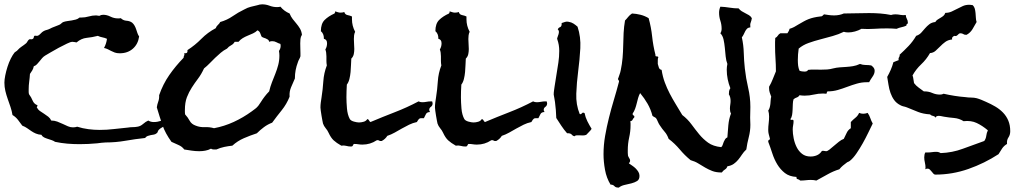

<svg xmlns="http://www.w3.org/2000/svg" viewBox="-30 -725 4700 881"><path d="M745.1 -175.8Q745.1 -166 739.7 -159.7Q734.4 -153.3 727.1 -148.4Q719.7 -143.6 712.4 -139.6Q705.1 -135.7 699.2 -129.9Q695.3 -126 693.8 -120.6Q692.4 -115.2 688.5 -113.3Q682.6 -108.4 675.8 -107.4Q668.9 -106.4 661.6 -105Q654.3 -103.5 647.5 -101.1Q640.6 -98.6 635.7 -91.8Q589.8 -86.9 545.4 -79.1Q501 -71.3 454.1 -71.3Q445.3 -71.3 435.1 -69.8Q424.8 -68.4 416 -67.4Q395.5 -65.4 375.5 -64.5Q355.5 -63.5 335 -63.5Q306.6 -63.5 278.3 -65.9Q250 -68.4 222.7 -74.2Q215.8 -79.1 207 -82Q198.2 -85 189 -87.9Q179.7 -90.8 171.9 -94.7Q164.1 -98.6 160.2 -106.4Q145.5 -107.4 134.3 -112.3Q123 -117.2 113.8 -123.5Q104.5 -129.9 94.7 -136.7Q85 -143.6 72.3 -148.4Q62.5 -162.1 52.2 -175.3Q42 -188.5 27.3 -197.3Q24.4 -215.8 18.1 -234.4Q11.7 -252.9 5.4 -271Q-1 -289.1 -5.4 -307.6Q-9.8 -326.2 -9.8 -345.7Q-9.8 -359.4 -5.9 -378.9Q-2 -398.4 4.4 -418.5Q10.7 -438.5 19.5 -456.1Q28.3 -473.6 37.1 -484.4Q40 -487.3 43.9 -489.3Q47.9 -491.2 50.8 -495.1Q59.6 -504.9 69.3 -511.2Q79.1 -517.6 89.8 -526.4Q93.8 -530.3 96.2 -535.2Q98.6 -540 103.5 -543.9Q106.4 -545.9 111.8 -544.9Q117.2 -543.9 121.1 -546.9Q125 -549.8 125 -553.7Q125 -557.6 127.9 -560.5Q128.9 -561.5 133.8 -561Q138.7 -560.5 139.6 -560.5Q146.5 -560.5 155.3 -569.8Q164.1 -579.1 169.9 -582Q176.8 -585.9 183.6 -587.4Q190.4 -588.9 198.2 -592.8Q209 -598.6 219.2 -602.1Q229.5 -605.5 240.2 -610.4Q246.1 -612.3 251 -617.2Q255.9 -622.1 260.7 -624Q269.5 -627 279.8 -628.4Q290 -629.9 299.3 -631.3Q308.6 -632.8 317.9 -635.3Q327.1 -637.7 335 -644.5H342.8Q360.4 -644.5 377 -649.4Q393.6 -654.3 411.1 -654.3Q416 -654.3 425.8 -652.3Q433.6 -657.2 443.4 -657.2Q460 -657.2 476.6 -648.9Q493.2 -640.6 510.7 -640.6H516.6Q520.5 -640.6 524.4 -641.6Q535.2 -630.9 550.3 -629.9Q565.4 -628.9 576.2 -621.1Q583 -615.2 587.4 -607.4Q591.8 -599.6 594.7 -590.8L600.6 -573.2Q603.5 -564.5 608.4 -557.6Q603.5 -522.5 579.6 -501.5Q555.7 -480.5 519.5 -480.5Q505.9 -480.5 496.6 -483.9Q487.3 -487.3 480 -491.2Q472.7 -495.1 464.8 -499Q457 -502.9 447.3 -504.9Q458 -524.4 460.9 -546.9Q450.2 -551.8 439.5 -553.7Q428.7 -555.7 418.9 -560.5Q392.6 -553.7 367.7 -551.3Q342.8 -548.8 321.3 -530.3Q316.4 -531.2 311 -532.2Q305.7 -533.2 300.8 -533.2Q294.9 -533.2 277.3 -524.9Q259.8 -516.6 239.7 -505.9Q219.7 -495.1 201.7 -484.4Q183.6 -473.6 176.8 -469.7Q168.9 -464.8 163.1 -458Q157.2 -451.2 151.4 -443.8Q145.5 -436.5 139.6 -430.2Q133.8 -423.8 125 -420.9Q123 -410.2 118.2 -402.3Q113.3 -394.5 107.4 -385.7Q106.4 -368.2 104 -350.6Q101.6 -333 101.6 -315.4V-302.7Q101.6 -296.9 103.5 -292Q113.3 -279.3 119.6 -263.7Q126 -248 141.6 -242.2Q142.6 -238.3 141.1 -237.3Q139.6 -236.3 138.7 -232.4Q144.5 -221.7 153.8 -215.3Q163.1 -209 172.9 -202.6Q182.6 -196.3 191.4 -189.5Q200.2 -182.6 205.1 -171.9Q219.7 -171.9 232.9 -167Q246.1 -162.1 258.3 -156.2Q270.5 -150.4 281.7 -145.5Q293 -140.6 304.7 -140.6Q315.4 -140.6 324.2 -143.6Q349.6 -135.7 375.5 -132.3Q401.4 -128.9 427.7 -128.9Q460 -128.9 492.2 -132.8Q524.4 -136.7 556.6 -139.6Q568.4 -141.6 579.1 -141.6Q589.8 -141.6 600.6 -143.6Q614.3 -145.5 626.5 -156.2Q638.7 -167 650.4 -171.9Q661.1 -165 675.8 -165Q692.4 -165 708 -170.4Q723.6 -175.8 740.2 -175.8Z M1355.5 -565.4Q1349.6 -556.6 1348.6 -545.9Q1347.7 -535.2 1347.7 -526.4Q1347.7 -514.6 1348.1 -503.4Q1348.6 -492.2 1348.6 -481.4V-466.8Q1346.7 -460 1342.8 -453.1Q1338.9 -446.3 1336.9 -439.5Q1323.2 -403.3 1323.2 -367.2V-365.2Q1318.4 -353.5 1314 -343.8Q1309.6 -334 1305.7 -324.7Q1301.8 -315.4 1299.8 -305.2Q1297.9 -294.9 1298.8 -281.2Q1285.2 -247.1 1262.7 -219.2Q1240.2 -191.4 1218.8 -162.1Q1198.2 -154.3 1181.2 -141.6Q1164.1 -128.9 1148.4 -113.3Q1118.2 -103.5 1088.9 -90.8Q1059.6 -78.1 1036.1 -56.6Q1017.6 -54.7 999 -50.8Q980.5 -46.9 962.9 -39.1H951.2Q942.4 -39.1 938.5 -43Q925.8 -36.1 912.1 -33.7Q898.4 -31.2 884.8 -31.2Q867.2 -31.2 850.1 -33.7Q833 -36.1 815.4 -39.1Q805.7 -52.7 788.1 -60.1Q770.5 -67.4 756.8 -74.2Q728.5 -113.3 715.8 -149.9Q703.1 -186.5 689.5 -232.4Q691.4 -246.1 696.3 -259.3Q701.2 -272.5 700.2 -288.1Q717.8 -338.9 746.6 -380.4Q775.4 -421.9 812.5 -460Q812.5 -465.8 814.9 -469.7Q817.4 -473.6 815.4 -481.4Q816.4 -480.5 819.3 -480.5Q827.1 -480.5 829.1 -484.9Q831.1 -489.3 830.1 -495.1Q865.2 -517.6 894 -546.9Q922.9 -576.2 960 -595.7Q962.9 -604.5 969.7 -610.4Q976.6 -616.2 980.5 -624Q1011.7 -632.8 1037.1 -650.4Q1062.5 -668 1090.8 -681.6Q1106.4 -690.4 1120.6 -693.8Q1134.8 -697.3 1151.4 -701.2Q1157.2 -703.1 1162.1 -704.1Q1167 -705.1 1172.9 -705.1Q1190.4 -705.1 1207 -698.7Q1223.6 -692.4 1241.2 -692.4Q1246.1 -692.4 1249.5 -692.9Q1252.9 -693.4 1256.8 -694.3Q1273.4 -673.8 1298.8 -663.1Q1304.7 -648.4 1313 -637.7Q1321.3 -627 1330.1 -616.7Q1338.9 -606.4 1346.2 -594.2Q1353.5 -582 1355.5 -565.4ZM1257.8 -514.6Q1257.8 -519.5 1256.8 -523.4Q1247.1 -526.4 1238.3 -531.2Q1229.5 -536.1 1218.8 -536.1Q1211.9 -536.1 1205.1 -533.2Q1204.1 -540 1199.7 -543Q1195.3 -545.9 1189.9 -548.3Q1184.6 -550.8 1179.2 -552.2Q1173.8 -553.7 1169.9 -557.6Q1167 -565.4 1163.6 -573.7Q1160.2 -582 1151.4 -585.9Q1142.6 -577.1 1130.9 -571.8Q1119.1 -566.4 1106.9 -561.5Q1094.7 -556.6 1083.5 -549.8Q1072.3 -543 1064.5 -533.2H1046.9Q1041 -522.5 1030.3 -517.1Q1019.5 -511.7 1011.7 -502Q996.1 -494.1 982.9 -482.9Q969.7 -471.7 957 -459.5Q944.3 -447.3 932.1 -434.6Q919.9 -421.9 906.2 -411.1Q893.6 -383.8 878.4 -363.8Q863.3 -343.8 850.1 -323.2Q836.9 -302.7 827.6 -278.8Q818.4 -254.9 818.4 -219.7V-210Q818.4 -205.1 819.3 -200.2Q832 -186.5 840.3 -170.9Q848.6 -155.3 868.2 -148.4Q887.7 -140.6 909.7 -141.6Q931.6 -142.6 952.1 -136.7Q999 -145.5 1042.5 -165.5Q1085.9 -185.5 1125 -213.9Q1130.9 -218.8 1138.7 -224.1Q1146.5 -229.5 1151.4 -235.4Q1156.2 -240.2 1159.7 -246.1Q1163.1 -252 1167 -256.8Q1174.8 -269.5 1184.6 -282.2Q1194.3 -294.9 1205.1 -305.7Q1210 -327.1 1217.8 -347.2Q1225.6 -367.2 1233.4 -386.7Q1241.2 -406.2 1246.6 -426.8Q1252 -447.3 1252 -469.7Q1252 -474.6 1251.5 -480.5Q1251 -486.3 1250 -491.2Q1257.8 -502 1257.8 -514.6Z M1955.1 -251Q1955.1 -240.2 1947.3 -234.9Q1939.5 -229.5 1939.5 -220.7Q1939.5 -216.8 1943.4 -210.9Q1929.7 -210.9 1924.8 -202.1Q1919.9 -193.4 1915 -182.6H1902.3Q1897.5 -182.6 1894.5 -180.7Q1891.6 -178.7 1889.2 -175.3Q1886.7 -171.9 1882.8 -165Q1864.3 -161.1 1847.2 -152.8Q1830.1 -144.5 1814 -135.3Q1797.9 -126 1781.2 -116.7Q1764.6 -107.4 1747.1 -101.6Q1738.3 -86.9 1721.7 -78.1H1718.8Q1713.9 -77.1 1710.4 -79.6Q1707 -82 1702.1 -82Q1699.2 -82 1698.2 -81.1Q1668.9 -61.5 1632.8 -61.5Q1623 -61.5 1614.3 -63Q1605.5 -64.5 1595.7 -64.5Q1592.8 -64.5 1591.8 -62.5L1589.8 -58.6Q1588.9 -56.6 1587.4 -54.7Q1585.9 -52.7 1580.1 -52.7Q1569.3 -52.7 1558.6 -55.7Q1547.9 -58.6 1536.1 -56.6Q1513.7 -69.3 1501 -81.1Q1488.3 -92.8 1477.5 -116.2Q1472.7 -127 1464.4 -136.7Q1456.1 -146.5 1452.1 -158.2Q1451.2 -162.1 1449.2 -172.4Q1447.3 -182.6 1445.3 -194.3Q1443.4 -206.1 1441.9 -216.8Q1440.4 -227.5 1440.4 -231.4Q1440.4 -243.2 1441.9 -254.4Q1443.4 -265.6 1445.3 -277.3Q1451.2 -314.5 1453.6 -352.1Q1456.1 -389.6 1469.7 -424.8Q1467.8 -435.5 1467.8 -445.3V-466.8Q1467.8 -485.4 1462.9 -498Q1470.7 -510.7 1470.7 -526.4Q1470.7 -543.9 1456.1 -546.9V-549.8Q1456.1 -570.3 1442.4 -582Q1442.4 -616.2 1459.5 -633.3Q1476.6 -650.4 1504.9 -663.1Q1508.8 -668.9 1507.8 -672.9Q1514.6 -670.9 1520.5 -668.9Q1526.4 -667 1532.2 -667Q1542 -667 1549.8 -669.9Q1552.7 -658.2 1564.9 -655.8Q1577.1 -653.3 1585 -649.4V-636.7Q1585 -606.4 1599.6 -579.1Q1595.7 -571.3 1594.7 -562.5Q1593.8 -553.7 1593.8 -545.9Q1593.8 -534.2 1594.7 -522.5Q1595.7 -510.7 1595.7 -500Q1595.7 -488.3 1593.3 -476.6Q1590.8 -464.8 1582 -456.1Q1581.1 -443.4 1580.6 -427.2Q1580.1 -411.1 1578.6 -394.5Q1577.1 -377.9 1573.2 -362.3Q1569.3 -346.7 1561.5 -336.9Q1560.5 -322.3 1560.1 -307.1Q1559.6 -292 1559.6 -278.3Q1559.6 -256.8 1562 -227.5Q1564.5 -198.2 1575.2 -178.7Q1580.1 -170.9 1594.2 -167Q1608.4 -163.1 1617.2 -163.1Q1627.9 -163.1 1639.2 -166.5Q1650.4 -169.9 1655.3 -178.7Q1661.1 -177.7 1663.1 -172.9Q1665 -168 1669.9 -165Q1725.6 -188.5 1781.2 -210Q1836.9 -231.4 1890.6 -259.8Q1898.4 -255.9 1907.2 -255.9Q1917 -255.9 1926.8 -257.8Q1936.5 -259.8 1946.3 -259.8H1953.1Q1955.1 -253.9 1955.1 -251Z M2480.5 -251Q2480.5 -240.2 2472.7 -234.9Q2464.8 -229.5 2464.8 -220.7Q2464.8 -216.8 2468.8 -210.9Q2455.1 -210.9 2450.2 -202.1Q2445.3 -193.4 2440.4 -182.6H2427.7Q2422.9 -182.6 2419.9 -180.7Q2417 -178.7 2414.6 -175.3Q2412.1 -171.9 2408.2 -165Q2389.6 -161.1 2372.6 -152.8Q2355.5 -144.5 2339.4 -135.3Q2323.2 -126 2306.6 -116.7Q2290 -107.4 2272.5 -101.6Q2263.7 -86.9 2247.1 -78.1H2244.1Q2239.3 -77.1 2235.8 -79.6Q2232.4 -82 2227.5 -82Q2224.6 -82 2223.6 -81.1Q2194.3 -61.5 2158.2 -61.5Q2148.4 -61.5 2139.6 -63Q2130.9 -64.5 2121.1 -64.5Q2118.2 -64.5 2117.2 -62.5L2115.2 -58.6Q2114.3 -56.6 2112.8 -54.7Q2111.3 -52.7 2105.5 -52.7Q2094.7 -52.7 2084 -55.7Q2073.2 -58.6 2061.5 -56.6Q2039.1 -69.3 2026.4 -81.1Q2013.7 -92.8 2002.9 -116.2Q1998 -127 1989.7 -136.7Q1981.4 -146.5 1977.5 -158.2Q1976.6 -162.1 1974.6 -172.4Q1972.7 -182.6 1970.7 -194.3Q1968.8 -206.1 1967.3 -216.8Q1965.8 -227.5 1965.8 -231.4Q1965.8 -243.2 1967.3 -254.4Q1968.8 -265.6 1970.7 -277.3Q1976.6 -314.5 1979 -352.1Q1981.4 -389.6 1995.1 -424.8Q1993.2 -435.5 1993.2 -445.3V-466.8Q1993.2 -485.4 1988.3 -498Q1996.1 -510.7 1996.1 -526.4Q1996.1 -543.9 1981.4 -546.9V-549.8Q1981.4 -570.3 1967.8 -582Q1967.8 -616.2 1984.9 -633.3Q2002 -650.4 2030.3 -663.1Q2034.2 -668.9 2033.2 -672.9Q2040 -670.9 2045.9 -668.9Q2051.8 -667 2057.6 -667Q2067.4 -667 2075.2 -669.9Q2078.1 -658.2 2090.3 -655.8Q2102.5 -653.3 2110.4 -649.4V-636.7Q2110.4 -606.4 2125 -579.1Q2121.1 -571.3 2120.1 -562.5Q2119.1 -553.7 2119.1 -545.9Q2119.1 -534.2 2120.1 -522.5Q2121.1 -510.7 2121.1 -500Q2121.1 -488.3 2118.7 -476.6Q2116.2 -464.8 2107.4 -456.1Q2106.4 -443.4 2106 -427.2Q2105.5 -411.1 2104 -394.5Q2102.5 -377.9 2098.6 -362.3Q2094.7 -346.7 2086.9 -336.9Q2085.9 -322.3 2085.4 -307.1Q2085 -292 2085 -278.3Q2085 -256.8 2087.4 -227.5Q2089.8 -198.2 2100.6 -178.7Q2105.5 -170.9 2119.6 -167Q2133.8 -163.1 2142.6 -163.1Q2153.3 -163.1 2164.6 -166.5Q2175.8 -169.9 2180.7 -178.7Q2186.5 -177.7 2188.5 -172.9Q2190.4 -168 2195.3 -165Q2251 -188.5 2306.6 -210Q2362.3 -231.4 2416 -259.8Q2423.8 -255.9 2432.6 -255.9Q2442.4 -255.9 2452.1 -257.8Q2461.9 -259.8 2471.7 -259.8H2478.5Q2480.5 -253.9 2480.5 -251Z M2684.6 -133.8Q2679.7 -126 2672.9 -119.6Q2666 -113.3 2660.2 -106.4Q2653.3 -103.5 2645 -103.5Q2636.7 -103.5 2629.4 -104Q2622.1 -104.5 2615.7 -104Q2609.4 -103.5 2605.5 -99.6Q2597.7 -101.6 2593.8 -106.9Q2589.8 -112.3 2580.1 -113.3Q2576.2 -114.3 2572.3 -113.3Q2557.6 -129.9 2545.4 -148.4Q2533.2 -167 2522.5 -183.6Q2521.5 -219.7 2516.6 -256.8Q2515.6 -265.6 2513.7 -274.4Q2511.7 -283.2 2510.7 -291Q2510.7 -300.8 2512.2 -310.1Q2513.7 -319.3 2514.6 -327.1Q2518.6 -355.5 2523.4 -382.8Q2528.3 -410.2 2532.2 -438.5Q2536.1 -463.9 2536.1 -491.7Q2536.1 -519.5 2527.3 -543.9L2526.4 -548.8Q2528.3 -556.6 2530.8 -562Q2533.2 -567.4 2534.2 -574.2Q2536.1 -585 2529.3 -589.8Q2532.2 -597.7 2539.1 -600.1Q2545.9 -602.5 2546.9 -611.3Q2547.9 -615.2 2546.9 -619.1Q2554.7 -622.1 2563 -624.5Q2571.3 -627 2579.1 -625Q2591.8 -623 2601.6 -616.7Q2611.3 -610.4 2620.1 -602.5Q2635.7 -555.7 2632.8 -503.4Q2629.9 -451.2 2623 -398.4Q2616.2 -345.7 2614.3 -295.4Q2612.3 -245.1 2629.9 -202.1L2631.8 -201.2Q2636.7 -200.2 2639.6 -204.6Q2642.6 -209 2647.5 -208Q2651.4 -206.1 2652.3 -206.1Q2656.2 -186.5 2665 -168.9Q2673.8 -151.4 2684.6 -133.8Z M3419.9 -641.6Q3418 -629.9 3414.6 -621.6Q3411.1 -613.3 3413.1 -599.6Q3403.3 -598.6 3397.9 -593.3Q3392.6 -587.9 3389.2 -581.1Q3385.7 -574.2 3382.3 -566.9Q3378.9 -559.6 3374 -553.7Q3381.8 -518.6 3382.8 -482.4Q3383.8 -446.3 3387.7 -411.1Q3392.6 -366.2 3402.8 -322.8Q3413.1 -279.3 3413.1 -234.4Q3413.1 -220.7 3412.6 -209Q3412.1 -197.3 3412.1 -184.6Q3412.1 -176.8 3412.6 -168.5Q3413.1 -160.2 3413.1 -152.3Q3413.1 -124 3405.8 -95.7Q3398.4 -67.4 3394.5 -39.1Q3382.8 -28.3 3374.5 -15.6Q3366.2 -2.9 3357.4 7.8Q3348.6 18.6 3336.9 26.9Q3325.2 35.2 3307.6 38.1Q3304.7 47.9 3296.4 52.7Q3288.1 57.6 3282.2 66.4H3280.3Q3255.9 66.4 3238.3 59.6Q3220.7 52.7 3205.6 43.9Q3190.4 35.2 3174.8 25.4Q3159.2 15.6 3138.7 9.8Q3111.3 -12.7 3088.9 -39.6Q3066.4 -66.4 3038.1 -87.9Q3031.2 -107.4 3020 -120.1Q3008.8 -132.8 2998 -149.4Q2993.2 -156.2 2990.7 -162.1Q2988.3 -168 2984.4 -175.8Q2981.4 -183.6 2975.1 -186.5Q2968.8 -189.5 2963.9 -193.4Q2956.1 -223.6 2941.4 -249Q2926.8 -274.4 2907.2 -297.9Q2901.4 -287.1 2897.9 -274.9Q2894.5 -262.7 2891.6 -250.5Q2888.7 -238.3 2884.3 -226.1Q2879.9 -213.9 2873 -204.1V-201.2Q2873 -196.3 2877 -195.3Q2880.9 -194.3 2880.9 -189.5Q2880.9 -188.5 2880.4 -187.5Q2879.9 -186.5 2879.9 -185.5Q2875 -181.6 2872.6 -175.8Q2870.1 -169.9 2862.3 -168.9Q2863.3 -164.1 2863.3 -159.2V-150.4Q2863.3 -122.1 2856.9 -93.8Q2850.6 -65.4 2850.6 -36.1V-23.4Q2850.6 -16.6 2851.6 -10.7Q2853.5 -4.9 2857.4 1Q2861.3 6.8 2861.3 11.7Q2861.3 18.6 2855.5 24.4Q2862.3 29.3 2871.1 35.2Q2879.9 41 2887.2 48.3Q2894.5 55.7 2899.4 64Q2904.3 72.3 2904.3 82Q2904.3 98.6 2893.6 105.5Q2882.8 112.3 2867.7 116.2Q2852.5 120.1 2836.4 123.5Q2820.3 127 2809.6 135.7H2806.6Q2794.9 135.7 2789.1 128.9Q2783.2 122.1 2771.5 122.1Q2752.9 91.8 2746.1 54.2Q2739.3 16.6 2739.3 -17.6Q2739.3 -59.6 2746.6 -101.6Q2753.9 -143.6 2764.2 -184.6Q2774.4 -225.6 2786.6 -266.1Q2798.8 -306.6 2809.6 -347.7L2810.5 -350.6Q2810.5 -355.5 2808.1 -357.4Q2805.7 -359.4 2805.7 -363.3Q2805.7 -365.2 2806.6 -365.2Q2809.6 -375 2813 -383.8Q2816.4 -392.6 2818.4 -403.3Q2824.2 -430.7 2826.7 -459.5Q2829.1 -488.3 2829.6 -516.6Q2830.1 -544.9 2831.5 -573.7Q2833 -602.5 2837.9 -630.9Q2845.7 -638.7 2852.5 -647.5Q2859.4 -656.2 2870.1 -663.1Q2889.6 -662.1 2909.2 -657.2Q2928.7 -652.3 2946.3 -641.6Q2958 -599.6 2962.4 -557.6Q2966.8 -515.6 2977.5 -473.6V-470.7Q2977.5 -465.8 2982.9 -466.3Q2988.3 -466.8 2991.2 -462.9Q2989.3 -460 2988.8 -456.1Q2988.3 -452.1 2988.3 -448.2V-431.6Q2990.2 -423.8 2993.2 -415Q2996.1 -406.2 3005.9 -404.3Q3010.7 -373 3020.5 -346.7Q3030.3 -320.3 3043 -295.9Q3055.7 -271.5 3070.3 -247.6Q3085 -223.6 3100.6 -197.3Q3125 -178.7 3142.6 -154.8Q3160.2 -130.9 3178.2 -108.9Q3196.3 -86.9 3219.2 -70.3Q3242.2 -53.7 3279.3 -49.8Q3284.2 -53.7 3286.1 -60.5L3291 -74.2Q3293.9 -81.1 3297.4 -86.4Q3300.8 -91.8 3307.6 -94.7Q3309.6 -122.1 3312 -150.4Q3314.5 -178.7 3324.2 -204.1Q3319.3 -212.9 3319.3 -225.6Q3319.3 -235.4 3320.8 -244.1Q3322.3 -252.9 3322.3 -261.7Q3322.3 -280.3 3314.5 -292Q3314.5 -298.8 3315.4 -306.2Q3316.4 -313.5 3321.3 -320.3Q3313.5 -339.8 3309.1 -361.3Q3304.7 -382.8 3304.7 -405.3Q3304.7 -418 3307.6 -431.6Q3301.8 -446.3 3299.8 -465.8L3295.9 -505.9Q3293.9 -526.4 3290 -543.9Q3286.1 -561.5 3275.4 -572.3Q3281.2 -581.1 3281.2 -592.8Q3281.2 -612.3 3275.4 -629.9Q3269.5 -647.5 3269.5 -667Q3269.5 -680.7 3275.4 -694.3Q3296.9 -693.4 3317.9 -689.9Q3338.9 -686.5 3359.4 -686.5Q3365.2 -678.7 3373 -673.8Q3380.9 -668.9 3389.6 -664.6Q3398.4 -660.2 3406.7 -655.3Q3415 -650.4 3419.9 -641.6Z M4135.7 -621.1V-617.2Q4128.9 -615.2 4128.9 -607.4Q4118.2 -602.5 4106.4 -600.1Q4094.7 -597.7 4084 -592.8Q4073.2 -593.8 4062 -594.2Q4050.8 -594.7 4040 -594.7Q4010.7 -594.7 3981.4 -592.8Q3952.1 -590.8 3922.9 -592.8Q3909.2 -585 3893.1 -580.6Q3877 -576.2 3862.3 -576.2Q3850.6 -576.2 3841.8 -579.1Q3818.4 -567.4 3790.5 -559.6Q3762.7 -551.8 3734.4 -544.4Q3706.1 -537.1 3680.2 -527.8Q3654.3 -518.6 3634.8 -502Q3632.8 -488.3 3631.8 -475.1Q3630.9 -461.9 3630.9 -449.2Q3630.9 -435.5 3632.3 -423.8Q3633.8 -412.1 3638.7 -400.4Q3643.6 -398.4 3649.9 -397.5Q3656.2 -396.5 3661.1 -396.5Q3666 -396.5 3670.9 -397.9Q3675.8 -399.4 3677.7 -404.3Q3692.4 -406.2 3707 -405.8Q3721.7 -405.3 3736.3 -405.3Q3751 -405.3 3765.1 -406.2Q3779.3 -407.2 3793 -411.1Q3808.6 -415 3823.7 -416Q3838.9 -417 3853.5 -418Q3868.2 -418.9 3883.8 -421.4Q3899.4 -423.8 3916 -431.6Q3928.7 -426.8 3941.9 -426.8Q3955.1 -426.8 3967.8 -424.8Q3974.6 -419.9 3979 -414.1Q3983.4 -408.2 3983.4 -400.4Q3983.4 -386.7 3973.6 -373Q3963.9 -359.4 3958 -347.7H3947.3Q3923.8 -347.7 3901.9 -341.3Q3879.9 -335 3857.9 -326.7Q3835.9 -318.4 3814 -312Q3792 -305.7 3768.6 -305.7Q3764.6 -305.7 3764.2 -301.3Q3763.7 -296.9 3761.7 -294.9Q3756.8 -295.9 3747.1 -295.9Q3724.6 -295.9 3704.1 -291Q3683.6 -286.1 3662.1 -286.1Q3656.2 -286.1 3650.4 -286.6Q3644.5 -287.1 3638.7 -288.1Q3633.8 -280.3 3626 -277.8Q3618.2 -275.4 3611.3 -269.5Q3608.4 -260.7 3607.9 -248Q3607.4 -235.4 3606.9 -222.2Q3606.4 -209 3604.5 -197.3Q3602.5 -185.5 3596.7 -178.7Q3597.7 -173.8 3604.5 -175.3Q3611.3 -176.8 3611.3 -168.9Q3611.3 -160.2 3609.4 -150.4Q3607.4 -140.6 3607.4 -130.9Q3607.4 -112.3 3611.8 -90.3Q3616.2 -68.4 3625.5 -49.8Q3634.8 -31.2 3650.4 -19Q3666 -6.8 3689.5 -6.8Q3705.1 -6.8 3718.8 -12.7Q3732.4 -18.6 3741.2 -32.2L3746.1 -33.2Q3750 -33.2 3753.4 -32.2Q3756.8 -31.2 3760.7 -31.2Q3766.6 -31.2 3775.9 -38.6Q3785.2 -45.9 3796.4 -55.7Q3807.6 -65.4 3819.3 -74.7Q3831.1 -84 3841.8 -87.9Q3848.6 -101.6 3855 -115.2Q3861.3 -128.9 3874 -136.7V-165Q3883.8 -175.8 3895 -184.6Q3906.2 -193.4 3912.1 -207Q3917 -205.1 3921.4 -204.1Q3925.8 -203.1 3930.7 -203.1Q3935.5 -203.1 3940.9 -204.1Q3946.3 -205.1 3951.2 -207Q3959 -196.3 3963.4 -183.1Q3967.8 -169.9 3974.6 -158.2Q3965.8 -140.6 3954.1 -116.2Q3942.4 -91.8 3928.7 -67.4Q3915 -43 3899.9 -21Q3884.8 1 3870.1 12.7Q3867.2 15.6 3857.4 19.5Q3846.7 27.3 3837.9 34.7Q3829.1 42 3821.3 51.8Q3793 60.5 3767.1 75.2Q3741.2 89.8 3715.8 103.5Q3704.1 100.6 3690.4 100.6Q3678.7 100.6 3667 102.1Q3655.3 103.5 3641.6 103.5Q3637.7 98.6 3630.4 97.2Q3623 95.7 3625 86.9Q3591.8 85 3571.3 68.8Q3550.8 52.7 3536.6 29.3Q3522.5 5.9 3513.7 -21.5Q3504.9 -48.8 3495.1 -74.2V-77.1Q3495.1 -82 3499 -83Q3502.9 -84 3502.9 -88.9Q3502.9 -90.8 3502 -91.8Q3499 -102.5 3497.1 -110.4Q3495.1 -118.2 3495.1 -128.9Q3495.1 -144.5 3497.1 -159.7Q3499 -174.8 3499 -190.4Q3499 -206.1 3495.1 -217.8Q3499 -222.7 3501.5 -231Q3503.9 -239.3 3504.9 -248Q3505.9 -256.8 3506.3 -265.6Q3506.8 -274.4 3508.8 -281.2Q3504.9 -292 3502 -300.3Q3499 -308.6 3499 -320.3V-327.1Q3508.8 -343.8 3515.6 -361.3Q3522.5 -378.9 3530.3 -397.5V-400.4Q3530.3 -428.7 3528.3 -457Q3526.4 -485.4 3526.4 -513.7V-532.2Q3526.4 -542 3527.3 -550.8Q3535.2 -554.7 3539.1 -561.5Q3543 -568.4 3550.8 -572.3H3583L3588.9 -582Q3591.8 -586.9 3592.8 -592.8Q3603.5 -595.7 3613.8 -601.1Q3624 -606.4 3632.8 -612.3Q3646.5 -620.1 3657.7 -626.5Q3668.9 -632.8 3680.2 -637.2Q3691.4 -641.6 3704.1 -644.5Q3716.8 -647.5 3733.4 -649.4Q3741.2 -649.4 3743.7 -652.3Q3746.1 -655.3 3751 -659.2Q3762.7 -657.2 3774.4 -655.8Q3786.1 -654.3 3797.9 -654.3Q3821.3 -654.3 3841.8 -663.1Q3871.1 -663.1 3899.9 -664.1Q3928.7 -665 3958 -665Q3983.4 -665 4008.8 -663.1Q4034.2 -661.1 4058.6 -656.2Q4067.4 -659.2 4078.1 -659.2Q4089.8 -659.2 4102.1 -656.7Q4114.3 -654.3 4126 -656.2Q4127 -645.5 4131.3 -638.2Q4135.7 -630.9 4135.7 -621.1Z M4605.5 -123Q4605.5 -106.4 4597.2 -94.2Q4588.9 -82 4590.8 -64.5Q4577.1 -56.6 4568.4 -43.9Q4559.6 -31.2 4551.8 -17.6Q4487.3 24.4 4413.6 50.3Q4339.8 76.2 4261.7 76.2Q4256.8 76.2 4252.9 71.8Q4249 67.4 4245.1 62.5Q4241.2 57.6 4236.8 53.2Q4232.4 48.8 4226.6 48.8Q4219.7 48.8 4215.8 51.8Q4215.8 49.8 4216.3 48.3Q4216.8 46.9 4216.8 44.9Q4216.8 33.2 4213.9 21Q4210.9 8.8 4210.9 -2.9Q4210.9 -16.6 4215.8 -25.4H4227.5Q4237.3 -25.4 4246.6 -26.9Q4255.9 -28.3 4266.6 -28.3Q4277.3 -28.3 4286.1 -22.5Q4339.8 -24.4 4388.2 -42.5Q4436.5 -60.5 4486.3 -78.1Q4494.1 -88.9 4495.6 -102.1Q4497.1 -115.2 4502.9 -127Q4477.5 -148.4 4451.7 -160.6Q4425.8 -172.9 4391.6 -168.9Q4371.1 -181.6 4348.1 -183.6Q4325.2 -185.5 4301.8 -189.5Q4295.9 -190.4 4289.6 -191.9Q4283.2 -193.4 4276.4 -193.4Q4271.5 -193.4 4267.1 -190.9Q4262.7 -188.5 4264.6 -183.6Q4259.8 -191.4 4251.5 -192.9Q4243.2 -194.3 4237.3 -200.2Q4206.1 -202.1 4182.6 -211.4Q4159.2 -220.7 4130.9 -232.4Q4123 -235.4 4115.7 -236.8Q4108.4 -238.3 4101.6 -242.2Q4084 -251 4073.2 -265.6Q4062.5 -280.3 4056.2 -298.3Q4049.8 -316.4 4046.9 -335.9Q4043.9 -355.5 4041 -372.1Q4049.8 -387.7 4057.1 -404.3Q4064.5 -420.9 4069.3 -439.5Q4075.2 -442.4 4081.1 -444.3Q4086.9 -446.3 4093.8 -449.2Q4092.8 -451.2 4092.8 -454.1Q4092.8 -459 4096.2 -463.9Q4099.6 -468.8 4097.7 -473.6Q4119.1 -493.2 4139.2 -514.2Q4159.2 -535.2 4173.8 -560.5Q4188.5 -565.4 4197.3 -575.2Q4206.1 -585 4214.8 -595.2Q4223.6 -605.5 4234.4 -613.8Q4245.1 -622.1 4261.7 -624Q4265.6 -630.9 4272.5 -635.3Q4279.3 -639.6 4286.1 -643.6Q4293 -647.5 4298.8 -652.3Q4304.7 -657.2 4307.6 -666Q4323.2 -666 4336.4 -671.9Q4349.6 -677.7 4362.3 -684.6Q4375 -691.4 4388.2 -697.3Q4401.4 -703.1 4417 -703.1Q4420.9 -703.1 4424.8 -702.6Q4428.7 -702.1 4433.6 -701.2Q4440.4 -694.3 4442.9 -685.1Q4445.3 -675.8 4446.3 -665Q4447.3 -654.3 4447.8 -643.6Q4448.2 -632.8 4451.2 -624Q4442.4 -607.4 4432.1 -590.8Q4421.9 -574.2 4405.3 -565.4H4403.3Q4396.5 -564.5 4390.6 -568.4Q4384.8 -572.3 4377 -572.3Q4372.1 -572.3 4369.1 -569.3L4364.3 -564.5Q4362.3 -562.5 4358.9 -560.5Q4355.5 -558.6 4349.6 -560.5Q4335.9 -555.7 4338.9 -543.9Q4320.3 -542 4307.6 -532.7Q4294.9 -523.4 4284.2 -512.2Q4273.4 -501 4262.7 -491.7Q4252 -482.4 4237.3 -481.4Q4220.7 -452.1 4196.8 -429.7Q4172.9 -407.2 4157.2 -378.9Q4160.2 -371.1 4161.1 -362.3Q4162.1 -353.5 4164.1 -343.8Q4172.9 -332 4185.1 -323.2Q4197.3 -314.5 4209 -305.7H4211.9Q4231.4 -305.7 4248 -298.3Q4264.6 -291 4283.2 -291Q4293 -291 4299.8 -294.9Q4325.2 -289.1 4350.1 -285.2Q4375 -281.2 4400.4 -279.3Q4413.1 -277.3 4426.3 -277.3Q4439.5 -277.3 4451.2 -274.4Q4461.9 -271.5 4472.7 -267.1Q4483.4 -262.7 4494.1 -257.8Q4516.6 -248 4536.6 -236.3Q4556.6 -224.6 4572.3 -208.5Q4587.9 -192.4 4596.7 -171.4Q4605.5 -150.4 4605.5 -123Z"/></svg>

Font: RockSalt
Style: Regular
Weight: 400
Designer: Squid
Foundry: Font Diner, Inc DBA Sideshow
Version: Version 1.000